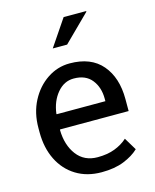

<svg xmlns="http://www.w3.org/2000/svg" viewBox="-116 -840 748 928"><g transform="rotate(-15 258.5 -376.0)"><path d="M276.9 10.3Q203.6 10.3 149.4 -23.2Q95.2 -56.6 65.7 -116.2Q36.1 -175.8 36.1 -253.9V-275.4Q36.1 -350.6 67.1 -409.9Q98.1 -469.2 149.7 -503.7Q201.2 -538.1 262.2 -538.1Q368.7 -538.1 423.6 -473.6Q478.5 -409.2 478.5 -301.8V-241.7H135.7L134.3 -239.3Q135.7 -163.1 172.9 -114Q210 -64.9 276.9 -64.9Q325.7 -64.9 362.5 -78.9Q399.4 -92.8 426.3 -117.2L463.9 -54.7Q435.5 -27.3 388.9 -8.5Q342.3 10.3 276.9 10.3ZM138.7 -316.9H382.3V-329.6Q382.3 -386.2 352.1 -424.3Q321.8 -462.4 262.2 -462.4Q213.9 -462.4 179.7 -421.6Q145.5 -380.9 137.7 -319.3ZM202.6 -628.9 292.5 -761.7H404.8L405.8 -758.8L274.4 -628.9Z"/></g></svg>

Font: Roboto Slab
Style: Regular
Weight: 400
Designer: Google
Version: Version 2.000; ttfautohint (v1.8.1.43-b0c9)